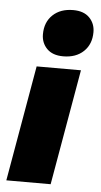

<svg xmlns="http://www.w3.org/2000/svg" viewBox="-52 -744 407 777"><g transform="rotate(5 151.5 -355.0)"><path d="M4 0 86 -470H266L184 0ZM189 -520Q146 -520 123 -543.5Q100 -567 100 -602Q100 -651 131 -680.5Q162 -710 214 -710Q257 -710 280 -686.5Q303 -663 303 -628Q303 -579 272 -549.5Q241 -520 189 -520Z"/></g></svg>

Font: Celebes Black
Style: Italic
Weight: 900
Italic angle: -10°
Designer: Anugrah Pasau
Foundry: Lafontype
Version: Version 1.000; ttfautohint (v1.8.4)